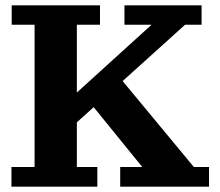

<svg xmlns="http://www.w3.org/2000/svg" viewBox="-20 -702 829 722"><path d="M238 -214 183 -276 550 -609H448V-682H738V-609H676ZM23 0V-74H110V-609H24V-682H356V-609H269V-74H346V0ZM432 0V-74H515L316 -319L428 -413L709 -74H766V0Z"/></svg>

Font: Montagu Slab 144pt SemiBold
Style: Regular
Weight: 600
Version: Version 1.000